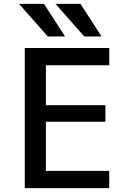

<svg xmlns="http://www.w3.org/2000/svg" viewBox="-20 -980 661 1000"><path d="M209 -960 319 -790H229L79 -960ZM399 -960 509 -790H419L269 -960ZM219 -640V-432H529V-346H219V-90H549V0H109V-730H549V-640Z"/></svg>

Font: M PLUS 1p Medium
Style: Regular
Weight: 500
Version: Version 1.062